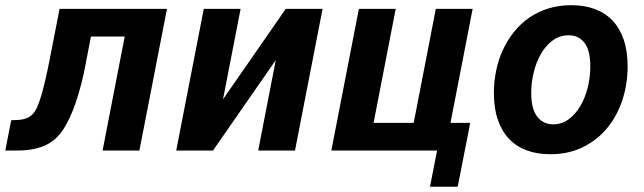

<svg xmlns="http://www.w3.org/2000/svg" viewBox="-57 -581 2485 741"><path d="M-13.7 -117.2H-8.8Q16.6 -117.2 33.9 -121.1Q51.3 -125 63.7 -135.5Q76.2 -146 85.2 -165Q94.2 -184.1 103 -214.4Q106.4 -227.1 110.6 -242.9Q114.7 -258.8 118.7 -275.6Q122.6 -292.5 126.2 -309.6Q129.9 -326.7 132.8 -341.8L172.9 -546.9H587.4L481 0H338.9L424.3 -439.9H293.9L275.4 -343.8Q273.4 -335 269.8 -315.2Q266.1 -295.4 259.8 -269.5Q253.4 -243.7 244.6 -214.1Q235.8 -184.6 224.4 -155.5Q212.9 -126.5 198.5 -100.3Q184.1 -74.2 167 -55.7Q140.1 -26.9 101.3 -13.4Q62.5 0 9.8 0H-36.6Z M729.5 -546.9H871.6L803.7 -197.8L1045.9 -546.9H1188L1081.5 0H939.5L1007.3 -349.1L765.1 0H623Z M1629.9 0H1221.7L1328.1 -546.9H1470.2L1384.8 -106.9H1539.6L1625 -546.9H1767.1L1681.6 -106.9H1757.8L1709.5 139.6H1602.5Z M2066.4 14.2Q2016.1 14.2 1975.8 -0.7Q1935.5 -15.6 1907.5 -45.2Q1879.4 -74.7 1864.3 -118.9Q1849.1 -163.1 1849.1 -221.7Q1849.1 -266.1 1857.9 -308.6Q1866.7 -351.1 1884 -388.7Q1901.4 -426.3 1926.8 -458Q1952.1 -489.7 1985.4 -512.7Q2018.6 -535.6 2059.3 -548.3Q2100.1 -561 2147.9 -561Q2198.2 -561 2238.5 -546.1Q2278.8 -531.2 2306.9 -501.7Q2335 -472.2 2350.1 -428Q2365.2 -383.8 2365.2 -324.7Q2365.2 -257.8 2345.5 -196.5Q2325.7 -135.3 2287.6 -88.4Q2249.5 -41.5 2193.8 -13.7Q2138.2 14.2 2066.4 14.2ZM2078.1 -101.1Q2110.8 -101.1 2137.5 -120.6Q2164.1 -140.1 2182.6 -171.6Q2201.2 -203.1 2211.2 -243.2Q2221.2 -283.2 2221.2 -324.2Q2221.2 -386.7 2198.7 -415.8Q2176.3 -444.8 2137.7 -444.8Q2103 -444.8 2075.9 -424.8Q2048.8 -404.8 2030.5 -372.8Q2012.2 -340.8 2002.7 -301.3Q1993.2 -261.7 1993.2 -222.7Q1993.2 -160.2 2016.4 -130.6Q2039.6 -101.1 2078.1 -101.1Z"/></svg>

Font: Hack
Style: Bold Italic
Weight: 700
Italic angle: -11°
Monospace: yes
Designer: Christopher Simpkins
Foundry: Christopher Simpkins
Version: Version 2.017; ttfautohint (v1.4.1) -l 4 -r 80 -G 350 -x 0 -